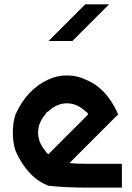

<svg xmlns="http://www.w3.org/2000/svg" viewBox="-20 -853 602 873"><path d="M367.5 0Q282.5 0 200.8 -8.3Q105 -45 50.8 -166.7Q38.3 -204.2 38.3 -250Q38.3 -295.8 50.8 -333.3Q102.5 -447.5 200.8 -491.7Q238.3 -510 284.2 -510Q330 -510 367.5 -491.7Q463.3 -455 517.5 -333.3L295.8 -111.7Q322.5 -108.3 367.5 -108.3H534.2V0ZM200.8 -152.5Q232.5 -185 292.5 -244.6Q352.5 -304.2 367.5 -319.2L380.8 -333.3Q377.5 -342.5 367.5 -347.5Q330 -383.3 284.2 -383.3Q238.3 -383.3 200.8 -347.5Q189.2 -341.7 186.7 -333.3Q153.3 -295.8 153.3 -250Q153.3 -204.2 186.7 -166.7Q190 -157.5 200.8 -151.7ZM475.8 -833.3Q343.3 -700 309.2 -666.7H200.8L367.5 -833.3Z"/></svg>

Font: 0xA000
Style: Bold
Weight: 700
Version: Version 0.1